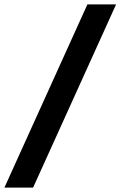

<svg xmlns="http://www.w3.org/2000/svg" viewBox="-96 -750 546 870"><path d="M-76 100 300 -730H430L54 100Z"/></svg>

Font: MuseoModerno Thin SemiBold
Style: Italic
Weight: 600
Italic angle: -9°
Version: Version 1.003